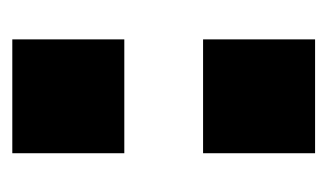

<svg xmlns="http://www.w3.org/2000/svg" viewBox="-130 -402 532 312"><g transform="rotate(-90 136.0 -246.0)"><path d="M43 -310V-492H228V-310ZM43 0V-182H228V0Z"/></g></svg>

Font: Nunito Sans Black
Style: Regular
Weight: 900
Designer: Vernon Adams
Foundry: Vernon Adams
Version: Version 3.006; ttfautohint (v1.8.3)